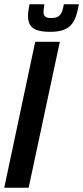

<svg xmlns="http://www.w3.org/2000/svg" viewBox="-26 -885 392 905"><path d="M-6 0 140 -688H256L109 0ZM210 -735Q169 -735 146 -744Q123 -753 114.5 -769.5Q106 -786 106 -808Q106 -821 108 -835.5Q110 -850 113 -865H183Q182 -855 180.5 -845.5Q179 -836 179 -828Q179 -815 186.5 -807.5Q194 -800 215 -800Q238 -800 249.5 -808Q261 -816 266.5 -831Q272 -846 275 -865H346Q341 -837 333.5 -813Q326 -789 312.5 -771.5Q299 -754 274.5 -744.5Q250 -735 210 -735Z"/></svg>

Font: Saira ExtraCondensed
Style: Bold Italic
Weight: 700
Width: 2
Italic angle: -12°
Designer: Hector Gatti with collaboration of the Omnibus-Type team
Foundry: Omnibus-Type
Version: Version 1.101